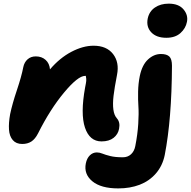

<svg xmlns="http://www.w3.org/2000/svg" viewBox="-20 -820 1057 1063"><path d="M900.9 -610.8Q845.7 -610.8 817.1 -641.4Q788.6 -671.9 797.9 -717.8Q806.2 -756.8 837.6 -778.3Q869.1 -799.8 914.1 -799.8Q969.2 -799.8 995.8 -768.3Q1022.5 -736.8 1015.1 -699.2Q1008.3 -663.1 979.2 -637Q950.2 -610.8 900.9 -610.8ZM542 -37.1Q476.1 -37.1 450.4 -113.5Q424.8 -189.9 451.2 -335.9Q456.5 -361.3 457.5 -372.3Q458.5 -383.3 455.1 -399.9H451.2Q411.6 -399.9 334.7 -307.6Q257.8 -215.3 190.9 -82Q174.8 -50.3 153.8 -36.6Q132.8 -22.9 103 -22.9Q69.3 -22.9 50.8 -44.4Q32.2 -65.9 29.8 -102.5Q27.3 -139.2 36.1 -188Q47.9 -244.6 73.5 -320.8Q99.1 -397 108.9 -448.2Q114.3 -475.1 132.6 -491.5Q150.9 -507.8 178.2 -507.8Q210.9 -507.8 232.4 -488.5Q253.9 -469.2 256.8 -436Q310.5 -499 375 -533Q439.5 -566.9 498 -566.9Q570.3 -566.9 606 -520.8Q641.6 -474.6 627.9 -405.8Q613.8 -333.5 608.6 -289.1Q603.5 -244.6 607.7 -213.4Q611.8 -182.1 627 -165Q646.5 -143.1 639.2 -106.9Q633.8 -76.7 608.9 -56.9Q584 -37.1 542 -37.1ZM634.8 223.1Q539.1 223.1 491.2 183.6Q443.4 144 455.1 85Q460.9 56.2 477.5 40Q494.1 23.9 516.1 23.9Q531.2 23.9 547.1 30.5Q563 37.1 590.3 43.9Q617.7 50.8 660.2 50.8Q687.5 50.8 705.6 33.9Q723.6 17.1 729 -11.2Q741.7 -75.2 745.4 -134.3Q749 -193.4 746.3 -230.2Q743.7 -267.1 744.6 -312.7Q745.6 -358.4 753.9 -398.9Q766.6 -460.4 799.3 -490.7Q832 -521 871.1 -521Q902.8 -521 917.5 -507.1Q932.1 -493.2 932.1 -456.1Q930.7 -159.7 892.1 38.1Q879.9 98.1 843 140.4Q806.2 182.6 753.2 202.9Q700.2 223.1 634.8 223.1Z"/></svg>

Font: Shantell Sans Irregular Bouncy
Style: Italic
Weight: 800
Italic angle: -11.31°
Designer: Stephen Nixon, Anya Danilova, Shantell Martin
Foundry: Arrow Type
Version: Version 1.006;[9816181b4]